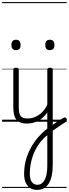

<svg xmlns="http://www.w3.org/2000/svg" viewBox="-20 -1161 658 1831"><path d="M237 17Q199 17 173.5 6.5Q148 -4 133.5 -24Q119 -44 113 -72.5Q107 -101 107 -137V-496Q107 -506 113 -510.5Q119 -515 132 -515Q146 -515 152.5 -510.5Q159 -506 159 -496V-137Q159 -82 175.5 -56.5Q192 -31 243 -31Q252 -31 256.5 -23.5Q261 -16 260.5 -7Q260 2 254.5 9.5Q249 17 237 17ZM133 -683Q111 -683 100 -695Q89 -707 89 -732Q89 -757 100 -769.5Q111 -782 133 -782Q154 -782 165 -769.5Q176 -757 176 -732Q177 -707 165.5 -695Q154 -683 133 -683ZM235 17Q224 17 218.5 9.5Q213 2 213.5 -7Q214 -16 221 -23.5Q228 -31 241 -31Q278 -31 309 -43Q340 -55 364 -75Q388 -95 406 -120Q424 -145 434 -172Q438 -183 447 -182.5Q456 -182 462 -174.5Q468 -167 465 -157Q454 -124 434 -93Q414 -62 385.5 -37Q357 -12 319 2.5Q281 17 235 17ZM459 47Q474 36 490 24.5Q506 13 522.5 1.5Q539 -10 555.5 -20Q572 -30 587 -38Q596 -44 603.5 -40.5Q611 -37 615 -29Q619 -21 617 -12Q615 -3 606 3Q591 12 573.5 23.5Q556 35 537.5 48Q519 61 500.5 73.5Q482 86 466 97ZM331 650Q294 650 266.5 631.5Q239 613 224.5 579.5Q210 546 210 499Q210 442 221.5 388.5Q233 335 256 284.5Q279 234 312 188Q345 142 388 102Q398 92 409 83.5Q420 75 431 66V-496Q431 -506 437.5 -510.5Q444 -515 457 -515Q471 -515 477 -510.5Q483 -506 483 -496V409Q483 468 473.5 513.5Q464 559 444.5 589.5Q425 620 397 635Q369 650 331 650ZM336 601Q359 601 376 589.5Q393 578 405.5 555.5Q418 533 424.5 498.5Q431 464 431 418V129Q422 135 413.5 142.5Q405 150 398 157Q364 191 339 230.5Q314 270 297.5 313.5Q281 357 272.5 403.5Q264 450 264 498Q264 530 272.5 553Q281 576 297.5 588.5Q314 601 336 601ZM455 -683Q433 -683 422.5 -695Q412 -707 412 -732Q412 -757 422.5 -769.5Q433 -782 455 -782Q477 -782 488 -769.5Q499 -757 499 -732Q499 -707 488 -695Q477 -683 455 -683ZM0 621H616V631H0ZM0 -20H616V0H0ZM0 -505H616V-500H0ZM0 -1141H616V-1131H0Z"/></svg>

Font: Playwrite BR Guides
Style: Regular
Weight: 400
Designer: Veronika Burian, José Scaglione
Foundry: TypeTogether
Version: Version 1.003